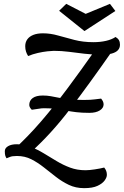

<svg xmlns="http://www.w3.org/2000/svg" viewBox="-20 -869 643 997"><path d="M139 -78 50 -91Q124 -158 194.5 -240Q265 -322 333 -413.5Q401 -505 467 -599H559Q444 -434 344.5 -303.5Q245 -173 139 -78ZM417 108Q373 108 337.5 91Q302 74 270.5 49.5Q239 25 207.5 0Q176 -25 142.5 -42Q109 -59 68 -59Q43 -59 31.5 -54Q20 -49 14 -47Q10 -53 7.5 -60.5Q5 -68 5 -84Q5 -100 22 -110Q39 -120 67 -120Q105 -120 139.5 -106.5Q174 -93 207 -73Q240 -53 274 -32.5Q308 -12 344.5 1.5Q381 15 424 15Q443 15 472.5 10.5Q502 6 521 1Q535 17 535 39Q535 52 523.5 68Q512 84 486.5 96Q461 108 417 108ZM444 -283Q405 -283 376 -286.5Q347 -290 322 -295Q297 -300 270 -303.5Q243 -307 208 -307Q196 -307 179 -304Q162 -301 145 -299Q132 -312 132 -324Q132 -347 150 -360Q168 -373 202 -373Q224 -373 243.5 -369.5Q263 -366 285.5 -361.5Q308 -357 339 -353.5Q370 -350 415 -350Q452 -350 472 -353Q492 -356 505 -357Q511 -350 514.5 -342.5Q518 -335 518 -327Q518 -308 498 -295.5Q478 -283 444 -283ZM126 -578Q119 -589 115 -601.5Q111 -614 111 -629Q111 -650 122 -665Q133 -680 153.5 -688Q174 -696 203 -696Q242 -696 282 -684.5Q322 -673 367 -661.5Q412 -650 465 -650Q501 -650 531 -657Q561 -664 580 -677Q592 -670 597.5 -660.5Q603 -651 603 -637Q603 -620 592.5 -608.5Q582 -597 560.5 -591Q539 -585 507 -585Q460 -585 418.5 -590Q377 -595 338 -600Q299 -605 259 -605Q249 -605 226 -602.5Q203 -600 176.5 -594Q150 -588 126 -578ZM418 -708 287 -813 324 -849 425 -797 551 -849 579 -812 419 -708Z"/></svg>

Font: Sansita Swashed Light
Style: Regular
Weight: 300
Designer: Pablo Cosgaya
Foundry: Omnibus-Type
Version: Version 1.003